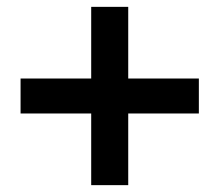

<svg xmlns="http://www.w3.org/2000/svg" viewBox="-20 -600 640 560"><path d="M40 -269V-371H560V-269ZM354 -60H246V-580H354Z"/></svg>

Font: Tektur SemiCondensed Medium
Style: Regular
Weight: 500
Width: 4
Designer: Adam Jagosz
Foundry: Adam Jagosz
Version: Version 1.005;gftools[0.9.30]